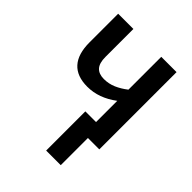

<svg xmlns="http://www.w3.org/2000/svg" viewBox="-208 -649 949 949"><g transform="rotate(45 266.0 -175.0)"><path d="M283.2 189.9V-84H357.9V-232.4Q320.8 -204.6 282.5 -190.7Q244.1 -176.8 203.6 -176.8Q130.4 -176.8 93.5 -217.8Q56.6 -258.8 56.6 -339.8V-540H163.1V-344.7Q163.1 -301.3 181.2 -281.5Q199.2 -261.7 234.9 -261.7Q268.6 -261.7 298.6 -274.7Q328.6 -287.6 357.9 -310.5V-540H464.8V0H385.3V189.9Z"/></g></svg>

Font: Open Sans
Style: Regular
Weight: 600
Width: 3
Foundry: Ascender Corporation
Version: Version 1.000